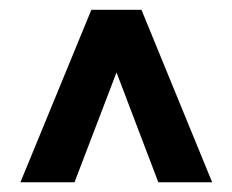

<svg xmlns="http://www.w3.org/2000/svg" viewBox="-20 -731 478 395"><path d="M305.7 -356 219.7 -582 133.3 -356H22L168 -710.9H271L416.5 -356Z"/></svg>

Font: Vazirmatn UI
Style: Bold
Weight: 700
Designer: Saber Rastikerdar
Foundry: Saber Rastikerdar
Version: Version 33.003